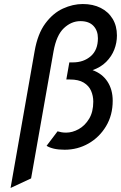

<svg xmlns="http://www.w3.org/2000/svg" viewBox="-20 -732 601 954"><path d="M32.5 202 152 -477.5Q167 -564 205.2 -615.5Q243.5 -667 292.8 -689.5Q342 -712 391.5 -712Q442 -712 480.2 -692.8Q518.5 -673.5 539.8 -638.2Q561 -603 561 -555.5Q561 -519.5 547.8 -485.5Q534.5 -451.5 507.5 -424.5Q480.5 -397.5 440 -383.5Q488.5 -366 514.2 -326.2Q540 -286.5 540 -231.5Q540 -160 507 -105Q474 -50 419.8 -19Q365.5 12 301 12Q271 12 248.2 6.8Q225.5 1.5 211.5 -7.5L266 -79.5Q275.5 -76.5 285.8 -74.8Q296 -73 308.5 -73Q339.5 -73 370.8 -90.2Q402 -107.5 422.8 -141.8Q443.5 -176 443.5 -227Q443.5 -255.5 432.5 -280.8Q421.5 -306 396 -321.5Q370.5 -337 327.5 -337H309.5L324.5 -422H342.5Q395.5 -422 431 -452.8Q466.5 -483.5 466.5 -542Q466.5 -580 444.2 -603.5Q422 -627 379.5 -627Q334.5 -627 297.5 -592.2Q260.5 -557.5 246 -477L134.5 154.5Z"/></svg>

Font: Overpass Medium
Style: Italic
Weight: 500
Italic angle: -10°
Designer: Delve Withrington, Dave Bailey, Thomas Jockin
Foundry: Delve Fonts LLC
Version: Version 4.000